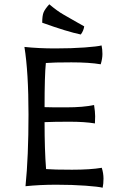

<svg xmlns="http://www.w3.org/2000/svg" viewBox="-20 -865 559 896"><path d="M357 -704Q294 -717 177 -759Q177 -792 183.5 -807.5Q190 -823 210 -845Q248 -813 275.5 -797.5Q303 -782 309.5 -778Q316 -774 341 -760Q366 -746 373 -742Q370 -721 357 -704ZM195 -76Q230 -73 316 -73Q402 -73 455 -82Q463 -56 463 -31.5Q463 -7 459 11Q440 6 379 1.5Q318 -3 242 -3Q166 -3 99 4Q113 -134 113 -331Q113 -528 94 -646Q161 -639 238 -639Q315 -639 375.5 -643.5Q436 -648 454 -653Q458 -635 458 -613Q458 -591 450 -565Q397 -574 313 -574Q229 -574 194 -571Q188 -514 188 -365Q209 -364 289 -364Q369 -364 419 -375Q424 -343 424 -322.5Q424 -302 423 -289Q376 -297 304 -297Q232 -297 188 -295Q188 -164 195 -76Z"/></svg>

Font: Port Lligat Sans
Style: Regular
Weight: 400
Designer: Dario Muhafara, Eduardo Rodriguez Tunni
Foundry: Tipo
Version: Version 1.002